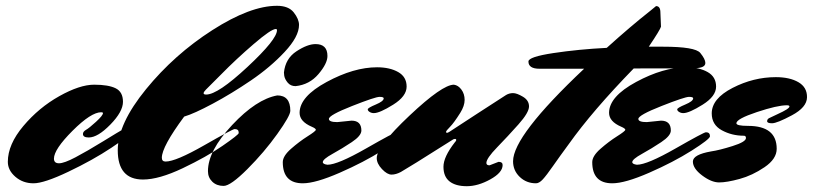

<svg xmlns="http://www.w3.org/2000/svg" viewBox="-20 -615 2803 662"><path d="M429 -158Q428 -148 364 -105.5Q300 -63 216 -23Q132 17 95.5 17Q59 17 33 -5.5Q7 -28 7 -57Q7 -117 60.5 -180.5Q114 -244 184.5 -283.5Q255 -323 304.5 -323Q354 -323 379 -310.5Q404 -298 404 -264Q404 -230 360.5 -185.5Q317 -141 286 -141Q266 -141 266 -153Q266 -161 276 -167Q287 -173 311 -195Q335 -217 335 -225Q335 -228 329 -228Q294 -228 230 -164Q166 -100 166 -68Q166 -52 183.5 -52Q201 -52 240 -72.5Q279 -93 336 -128Q393 -163 401.5 -167.5Q410 -172 415 -172Q429 -172 429 -158Z M615 -213Q538 -109 538 -71Q538 -58 551 -58Q586 -58 684 -114Q782 -170 789 -170Q803 -170 803 -158V-156Q802 -150 747 -112Q692 -74 610 -35Q528 4 473 4Q386 4 386 -97Q386 -188 483.5 -307.5Q581 -427 712 -511Q843 -595 935 -595Q975 -595 993 -572Q1011 -549 1011 -529Q1011 -489 961.5 -436Q912 -383 845 -337.5Q778 -292 713.5 -257.5Q649 -223 615 -213ZM931 -515Q915 -515 854.5 -463Q794 -411 742 -358L690 -306Q682 -298 682 -293.5Q682 -289 691 -289Q731 -289 833 -384Q935 -479 935 -511Q935 -515 931 -515Z M981 -233Q981 -286 936 -286Q864 -273 780.5 -184Q697 -95 697 -25Q697 -3 712 11.5Q727 26 751 26Q775 26 833 -32Q891 -90 936 -153Q981 -216 981 -233ZM999 -318Q982 -318 972 -330Q962 -342 960 -354L959 -365Q964 -413 1002 -438Q1040 -463 1068 -463Q1109 -463 1109 -422Q1109 -396 1078 -359.5Q1047 -323 999 -318Z M1143 -194 1192 -199Q1226 -199 1226 -165Q1226 -147 1193 -125Q1160 -103 1126.5 -84.5Q1093 -66 1093 -56Q1093 -49 1109 -47Q1144 -47 1242 -103Q1340 -159 1347 -159Q1361 -159 1361 -145Q1360 -135 1297.5 -95.5Q1235 -56 1151.5 -19.5Q1068 17 1024 17Q955 17 955 -56Q955 -77 983.5 -102Q1012 -127 1040.5 -145Q1069 -163 1069 -167.5Q1069 -172 1055 -178Q1013 -196 1013 -226Q1013 -282 1106.5 -332.5Q1200 -383 1280 -383Q1324 -383 1353 -366.5Q1382 -350 1382 -316.5Q1382 -283 1335.5 -254Q1289 -225 1269 -225Q1261 -225 1254.5 -229Q1248 -233 1248 -238Q1248 -243 1275.5 -254.5Q1303 -266 1303 -276Q1303 -281 1288.5 -281Q1274 -281 1194 -249.5Q1114 -218 1114 -205Q1114 -194 1143 -194Z M1668 -45 1699 -57Q1713 -57 1713 -46Q1713 -20 1670.5 3.5Q1628 27 1589.5 27Q1551 27 1530 10.5Q1509 -6 1509 -40Q1509 -74 1548 -124Q1553 -129 1553 -132.5Q1553 -136 1549 -136Q1545 -136 1542 -134Q1539 -132 1499 -107Q1403 -46 1362 -22Q1345 -13 1330 -13Q1315 -13 1297 -32Q1279 -51 1279 -70Q1279 -110 1392 -216.5Q1505 -323 1545 -323Q1560 -321 1571 -306Q1582 -291 1582 -270.5Q1582 -250 1567 -226Q1545 -191 1531.5 -177.5Q1518 -164 1518 -160.5Q1518 -157 1521 -157Q1524 -157 1529.5 -160.5Q1535 -164 1624.5 -222.5Q1714 -281 1725 -287.5Q1736 -294 1749 -294Q1762 -294 1783 -281.5Q1804 -269 1804 -248Q1804 -227 1767.5 -186Q1731 -145 1694 -107Q1657 -69 1657 -53Q1657 -45 1668 -45Z M1802 -403Q1802 -419 1888 -432Q1974 -445 2072 -450Q2154 -524 2220 -576L2242 -594Q2257 -594 2257 -572L2259 -523Q2256 -512 2217 -454H2266Q2377 -454 2394.5 -432.5Q2412 -411 2412 -398Q2412 -381 2378 -380Q2344 -379 2165 -379Q2022 -232 1941 -118Q1910 -76 1887 -43Q1864 -10 1851.5 3.5Q1839 17 1828 17Q1795 17 1772 -5Q1749 -27 1749 -59Q1749 -147 1994 -378H1840Q1802 -378 1802 -403Z M2210 -194 2259 -199Q2293 -199 2293 -165Q2293 -147 2260 -125Q2227 -103 2193.5 -84.5Q2160 -66 2160 -56Q2160 -49 2176 -47Q2211 -47 2309 -103Q2407 -159 2414 -159Q2428 -159 2428 -145Q2427 -135 2364.5 -95.5Q2302 -56 2218.5 -19.5Q2135 17 2091 17Q2022 17 2022 -56Q2022 -77 2050.5 -102Q2079 -127 2107.5 -145Q2136 -163 2136 -167.5Q2136 -172 2122 -178Q2080 -196 2080 -226Q2080 -282 2173.5 -332.5Q2267 -383 2347 -383Q2391 -383 2420 -366.5Q2449 -350 2449 -316.5Q2449 -283 2402.5 -254Q2356 -225 2336 -225Q2328 -225 2321.5 -229Q2315 -233 2315 -238Q2315 -243 2342.5 -254.5Q2370 -266 2370 -276Q2370 -281 2355.5 -281Q2341 -281 2261 -249.5Q2181 -218 2181 -205Q2181 -194 2210 -194Z M2545 -147Q2503 -147 2468.5 -166Q2434 -185 2434 -224Q2434 -275 2506 -312Q2578 -349 2655 -349Q2703 -349 2733 -331.5Q2763 -314 2762.5 -279.5Q2762 -245 2710.5 -217.5Q2659 -190 2642 -190Q2625 -190 2625 -197Q2625 -204 2631.5 -207.5Q2638 -211 2660 -221Q2682 -231 2692 -237.5Q2702 -244 2702 -248Q2702 -252 2693 -252Q2660 -252 2589.5 -228.5Q2519 -205 2519 -190Q2519 -181 2559 -181Q2658 -181 2658 -102Q2658 -67 2616 -38.5Q2574 -10 2530 2Q2486 14 2459.5 14Q2433 14 2401 -10Q2369 -34 2369 -58Q2369 -82 2432 -93Q2460 -97 2506 -111.5Q2552 -126 2552 -139Q2552 -147 2545 -147Z"/></svg>

Font: Mrs Sheppards
Style: Regular
Weight: 400
Version: Version 1.000